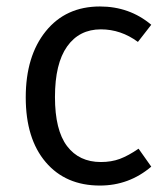

<svg xmlns="http://www.w3.org/2000/svg" viewBox="-20 -558 516 590"><path d="M287.1 -538.1Q377.9 -538.1 444.8 -481.9L403.8 -429.2Q351.6 -467.8 290 -467.8Q223.6 -467.8 186.3 -415.3Q148.9 -362.8 148.9 -259.8Q148.9 -158.2 186 -109.1Q223.1 -60.1 290 -60.1Q322.3 -60.1 348.4 -69.8Q374.5 -79.6 405.8 -101.1L444.8 -45.9Q376.5 12.2 287.1 12.2Q181.6 12.2 120.4 -59.8Q59.1 -131.8 59.1 -258.8Q59.1 -385.7 120.6 -461.9Q182.1 -538.1 287.1 -538.1Z"/></svg>

Font: Fira Sans Book
Style: Regular
Weight: 350
Designer: Carrois Corporate & Edenspiekermann AG
Foundry: Carrois Corporate GbR & Edenspiekermann AG
Version: Version 4.203;PS 004.203;hotconv 1.0.88;makeotf.lib2.5.64775